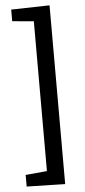

<svg xmlns="http://www.w3.org/2000/svg" viewBox="-65 -805 474 1070"><g transform="rotate(-5 172.5 -270.0)"><path d="M255 230 40 225V160L160 149V-689L40 -700V-765L255 -770Z"/></g></svg>

Font: Bitter
Style: Regular
Weight: 400
Designer: Sol Matas
Foundry: Sol Matas
Version: Version 1.001